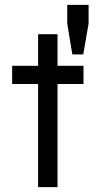

<svg xmlns="http://www.w3.org/2000/svg" viewBox="-20 -771 394 791"><path d="M30 -500H324V-425H30ZM137 -630H217V0H137ZM323 -547H278L257 -674V-751H345V-674Z"/></svg>

Font: Syne
Style: Regular
Weight: 400
Designer: Lucas Descroix
Foundry: Bonjour Monde
Version: Version 2.200